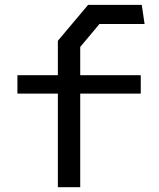

<svg xmlns="http://www.w3.org/2000/svg" viewBox="-20 -777 660 797"><path d="M220.2 -607.7 345.7 -756.8H568.5L580.2 -677.3H392.7L313 -582V0.2H220.2ZM52.3 -464.8H564.3V-388.5H52.3Z"/></svg>

Font: Monaspace Krypton Var ExLight
Style: Regular
Weight: 200
Designer: Riley Cran and the Lettermatic Team
Version: Version 1.200 (Monaspace Krypton Var)